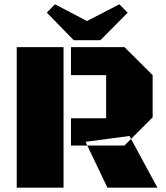

<svg xmlns="http://www.w3.org/2000/svg" viewBox="-20 -865 766 885"><path d="M57.1 0V-647.9H272.9V0ZM307.1 -518.6V-647.9H553.7L683.6 -518.6V-324.2L584 -224.6L577.1 -238.3L374.5 -211.4L382.3 -194.3H307.1V-319.8H469.2V-518.6ZM705.6 0H475.1L382.3 -194.3H553.7L584 -224.6ZM442.9 -679.7H319.8L195.8 -807.1L233.4 -845.2L380.9 -768.1L530.3 -845.2L568.4 -806.6Z"/></svg>

Font: Black Ops One
Style: Regular
Weight: 400
Designer: James Grieshaber
Foundry: James Grieshaber
Version: Version 1.002